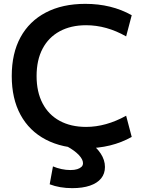

<svg xmlns="http://www.w3.org/2000/svg" viewBox="-20 -760 753 997"><path d="M423 10Q304 10 218 -35Q132 -80 86.5 -164Q41 -248 41 -365Q41 -483 86.5 -566.5Q132 -650 218 -695Q304 -740 423 -740Q559 -740 664 -681L635 -571Q533 -629 427 -629Q348 -629 290 -597.5Q232 -566 201 -507Q170 -448 170 -365Q170 -283 201 -223.5Q232 -164 290 -132.5Q348 -101 427 -101Q530 -101 635 -159L664 -49Q559 10 423 10ZM355 217Q290 217 238 197L255 104Q276 113 299.5 118Q323 123 345 123Q367 123 381 118.5Q395 114 403 106.5Q411 99 411 87Q411 68 389.5 45Q368 22 328 0L438 -28Q481 4 503 37.5Q525 71 525 107Q525 142 505 166.5Q485 191 447 204Q409 217 355 217Z"/></svg>

Font: M PLUS 1 Thin SemiBold
Style: Regular
Weight: 600
Version: Version 1.001